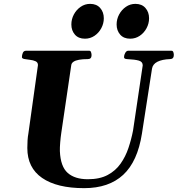

<svg xmlns="http://www.w3.org/2000/svg" viewBox="-20 -954 915 988"><path d="M413.1 14.2Q272.9 14.2 196.8 -38.3Q120.6 -90.8 120.6 -192.4Q120.6 -212.4 121.8 -231.9Q123 -251.5 126 -266.6L175.3 -619.1Q175.3 -633.3 162.8 -638.9Q150.4 -644.5 134 -646.2Q117.7 -647.9 105.2 -650.4Q92.8 -652.8 92.8 -660.2Q92.8 -670.9 97.4 -681.9Q102.1 -692.9 114.3 -692.9H439Q446.3 -692.9 448.7 -684.8Q451.2 -676.8 451.2 -670.4Q451.2 -649.9 432.1 -649.9Q405.3 -649.9 386.7 -646.5Q368.2 -643.1 358.2 -636.2Q348.1 -629.4 346.7 -618.7L295.4 -270.5Q292 -247.6 289.8 -221.2Q287.6 -194.8 288.1 -176.3Q291.5 -96.7 328.4 -64.2Q365.2 -31.7 432.1 -31.7Q493.2 -31.7 533.9 -53.5Q574.7 -75.2 600.3 -111.6Q626 -147.9 640.9 -192.4Q655.8 -236.8 664.6 -282.2L714.4 -617.7Q714.4 -636.2 694.6 -642.1Q674.8 -647.9 633.3 -649.9Q618.2 -650.4 618.2 -660.2Q618.2 -670.9 624.5 -681.9Q630.9 -692.9 639.6 -692.9H862.3Q869.6 -692.9 872.1 -685.3Q874.5 -677.7 874.5 -671.4Q874.5 -650.4 855.5 -649.9Q814 -648.4 790 -636.2Q766.1 -624 762.2 -600.6L710.4 -266.6Q688 -123 614 -54.4Q540 14.2 413.1 14.2ZM649.9 -754.9Q616.7 -754.9 598.4 -775.9Q580.1 -796.9 580.1 -828.1Q580.1 -855.5 593 -879.6Q606 -903.8 627.9 -918.9Q649.9 -934.1 676.8 -934.1Q710 -934.1 728.5 -912.8Q747.1 -891.6 747.1 -859.9Q747.1 -833 734.1 -808.8Q721.2 -784.7 699.2 -769.8Q677.2 -754.9 649.9 -754.9ZM417 -754.9Q383.8 -754.9 365.5 -775.9Q347.2 -796.9 347.2 -828.1Q347.2 -855.5 360.1 -879.6Q373 -903.8 395 -918.9Q417 -934.1 443.8 -934.1Q477.1 -934.1 495.6 -912.8Q514.2 -891.6 514.2 -859.9Q514.2 -833 501.2 -808.8Q488.3 -784.7 466.3 -769.8Q444.3 -754.9 417 -754.9Z"/></svg>

Font: Gelasio
Style: Italic
Weight: 400
Italic angle: -8.5°
Designer: Eben Sorkin
Foundry: Eben Sorkin
Version: Version 1.008